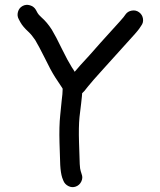

<svg xmlns="http://www.w3.org/2000/svg" viewBox="-20 -722 666 797"><path d="M294.5 52.5C304.8 48.8 312.5 41.8 317.5 31.5C322.5 21.2 323 11 319 1L315 -12C313 -17.3 311.7 -27 311 -41C310.3 -59 309.3 -89.3 308 -132C306.7 -173.3 307.3 -208 310 -236C313.3 -265.3 315.7 -284.7 317 -294C317.7 -304 318.7 -313.3 320 -322C320 -326.7 320.3 -331 321 -335C324.3 -337.7 327.3 -340.7 330 -344L346 -364C356 -376.7 377.3 -401 410 -437C442.7 -473.7 473.7 -508 503 -540C533.7 -573.3 552 -594.3 558 -603L566 -615C572.7 -623.7 575.2 -633.5 573.5 -644.5C571.8 -655.5 566.5 -664.3 557.5 -671C548.5 -677.7 538.3 -680 527 -678C515.7 -676 507 -670.7 501 -662L493 -651C488.3 -645 471.7 -626.3 443 -595C413.7 -563 382.7 -528.3 350 -491C322 -461 302 -438.7 290 -424C286.7 -430 282.7 -436.3 278 -443C266.7 -461 253 -486.3 237 -519C220.3 -553.7 206.3 -580.3 195 -599C181.7 -619.7 167.3 -636.7 152 -650C143.3 -658 138 -664 136 -668L129 -681C123.7 -690.3 115.5 -696.7 104.5 -700C93.5 -703.3 83.2 -702.3 73.5 -697C63.8 -691.7 57.5 -683.5 54.5 -672.5C51.5 -661.5 52.7 -651.3 58 -642L65 -629C71.7 -617 82.7 -604 98 -590C107.3 -581.3 116.7 -570 126 -556C136 -539.3 149 -515 165 -483C181.7 -448.3 196.5 -420.8 209.5 -400.5C222.5 -380.2 231.7 -366.3 237 -359C238.3 -357 239.3 -355.3 240 -354V-351C240 -345 239.7 -338.3 239 -331C238.3 -322.3 237.3 -313.3 236 -304C234.7 -294 232.7 -274 230 -244C226.7 -212.7 225.7 -174.7 227 -130C228.3 -86.7 229.3 -55.7 230 -37C231.3 -15 234 2.3 238 15L243 28C247 38 254 45.5 264 50.5C274 55.5 284.2 56.2 294.5 52.5Z"/></svg>

Font: Ruji's Handwriting Font v.2.0
Style: Medium
Weight: 500
Version: Version 2.0